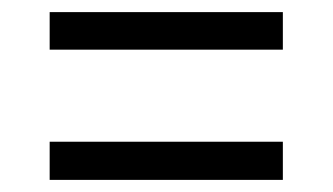

<svg xmlns="http://www.w3.org/2000/svg" viewBox="-20 -514 549 317"><path d="M62 -280H447V-217H62ZM62 -494H447V-432H62Z"/></svg>

Font: Encode Sans Condensed
Style: Regular
Weight: 400
Designer: Pablo Impallari, Andres Torresi
Foundry: Pablo Impallari, Andres Torresi
Version: Version 1.000; ttfautohint (v1.00) -l 8 -r 50 -G 200 -x 14 -